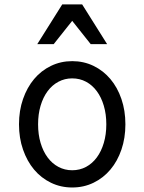

<svg xmlns="http://www.w3.org/2000/svg" viewBox="-20 -821 640 851"><path d="M300.1 10Q351.2 10 394.5 -11Q437.8 -32 469.2 -69.2Q500.6 -106.4 518.2 -157.8Q535.8 -209.1 535.8 -270Q535.8 -330.9 518.2 -382.2Q500.6 -433.6 469.2 -470.8Q437.8 -508 394.5 -529Q351.1 -550 300.2 -550Q249.2 -550 205.8 -528.9Q162.3 -507.9 131.2 -470.7Q100 -433.6 82.1 -382.2Q64.2 -330.9 64.2 -270Q64.2 -209.1 82.1 -157.8Q100 -106.4 131.1 -69.3Q162.3 -32.1 205.7 -11.1Q249.1 10 300.1 10ZM299.8 -66.4Q267 -66.4 239 -81.3Q211 -96.1 191 -123.2Q171 -150.2 159.9 -187.6Q148.8 -225 148.8 -270Q148.8 -315 159.9 -352.4Q171 -389.8 191 -416.8Q211 -443.9 239 -458.7Q267 -473.6 299.8 -473.6Q333.6 -473.6 361.4 -458.7Q389.2 -443.8 409.1 -416.8Q429.1 -389.8 440.1 -352.4Q451.2 -315 451.2 -270Q451.2 -225 440.1 -187.6Q429.1 -150.2 409.1 -123.2Q389.2 -96.2 361.4 -81.3Q333.6 -66.4 299.8 -66.4ZM145.2 -625.4H218L300 -728.6L382 -625.4H454.8L344.2 -801.4H255.8Z"/></svg>

Font: CommitMonoV142 ExtLt
Style: Regular
Weight: 200
Monospace: yes
Designer: Eigil Nikolajsen
Foundry: Eigil Nikolajsen
Version: Version 1.142